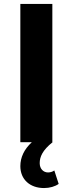

<svg xmlns="http://www.w3.org/2000/svg" viewBox="-20 -720 368 972"><path d="M255 143C245 150 234 153 223 153C200 153 181 135 181 106C181 74 195 41 246 0L245 -1V-700H83V0H141C102 36 83 77 83 121C83 188 131 232 203 232C232 232 259 224 277 211Z"/></svg>

Font: Montserrat Lite
Style: Bold
Weight: 700
Designer: Julieta Ulanovsky
Foundry: Julieta Ulanovsky
Version: Version 7.200;PS 007.200;hotconv 1.0.88;makeotf.lib2.5.64775